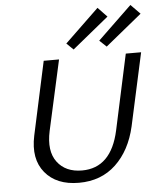

<svg xmlns="http://www.w3.org/2000/svg" viewBox="-60 -966 847 1023"><g transform="rotate(-5 363.0 -454.0)"><path d="M354 -704 318 -739 500 -914 549 -863ZM531 -704 494 -739 676 -914 726 -863ZM321 6Q201 6 140 -68Q79 -142 105 -265L190 -658H272L189 -283Q166 -177 210.5 -117.5Q255 -58 343 -58Q499 -58 542 -255L629 -658H711L626 -269Q597 -142 518.5 -68Q440 6 321 6Z"/></g></svg>

Font: EauTestInfant Medium
Style: Italic
Weight: 500
Italic angle: -12°
Designer: Christian Thalmann (Catharsis Fonts)
Version: Version 0.001;PS 000.001;hotconv 1.0.88;makeotf.lib2.5.64775